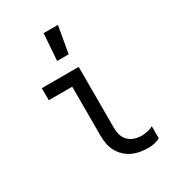

<svg xmlns="http://www.w3.org/2000/svg" viewBox="-185 -856 869 965"><g transform="rotate(-30 250.0 -373.5)"><path d="M391 8Q367 8 343.5 4Q320 0 298.5 -10Q277 -20 259.5 -36.5Q242 -53 231 -73.5Q220 -94 215.5 -117.5Q211 -141 211 -165V-450H75V-520H289V-165Q289 -144 295 -124Q301 -104 315.5 -89.5Q330 -75 350 -68.5Q370 -62 391 -62Q409 -62 426 -66Q443 -70 458 -78V-8Q443 0 426 4Q409 8 391 8ZM210 -600 221 -755H304L277 -600Z"/></g></svg>

Font: Iosevka NFM
Style: Regular
Weight: 400
Monospace: yes
Designer: Belleve Invis
Foundry: Belleve Invis
Version: Version 29.0.4; ttfautohint (v1.8.4);Nerd Fonts 3.3.0